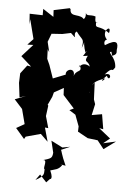

<svg xmlns="http://www.w3.org/2000/svg" viewBox="-64 -789 740 1085"><g transform="rotate(5 306.5 -247.0)"><path d="M549 -496C580 -506 571 -521 572 -531C578 -568 572 -596 503 -552C495 -563 498 -582 512 -584C469 -628 536 -679 520 -622C463 -665 440 -635 442 -672C464 -695 434 -646 436 -709C403 -720 381 -700 378 -734C392 -674 344 -689 376 -680C356 -724 291 -685 292 -738L287 -743L197 -724L199 -686L138 -726V-690L64 -692L68 -632L70 -661L98 -551L66 -517L100 -518L38 -449L98 -395L76 -399L40 -352L38 -298L48 -216L84 -227L22 -203L68 -152L90 -68L44 -42L94 16L102 2L186 -21L228 20L206 -59L225 -57L206 -124L214 -184L210 -188L232 -235L239 -261L293 -291L295 -251L359 -180L335 -169L371 -146L395 -82L394 -52L452 -20L509 -13L546 34L613 -15L541 1L578 -29L512 -82L535 -78L521 -162L463 -152L477 -215L468 -241L464 -336C430 -304 446 -272 441 -277C446 -335 463 -344 521 -365C508 -345 487 -341 529 -381C546 -340 566 -407 516 -387C567 -445 548 -393 572 -432C571 -493 515 -515 543 -518ZM412 -484C390 -441 415 -462 429 -424C373 -461 357 -384 371 -427C395 -380 347 -408 340 -351C358 -418 290 -400 297 -367L226 -339L200 -414L185 -447L183 -501L193 -485L179 -543L197 -590L258 -594L306 -604C354 -557 311 -600 338 -615C374 -565 384 -582 374 -525C400 -587 370 -575 398 -498C395 -507 417 -526 385 -480ZM202 208 240 249 261 227C249 227 285 242 257 180C284 171 302 173 322 144C315 141 283 136 341 146C312 83 312 64 307 59L358 37L314 45L249 12L265 79C262 112 256 112 203 128C246 111 210 172 225 177C221 197 235 211 178 241Z"/></g></svg>

Font: Asimov Aggro
Style: Condensed
Weight: 500
Designer: Google
Version: Version 2.000980; 2014